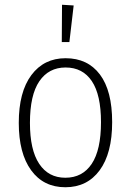

<svg xmlns="http://www.w3.org/2000/svg" viewBox="-20 -777 551 808"><path d="M452 -263Q452 -132 399.5 -60.5Q347 11 255 11Q163 11 111 -60.5Q59 -132 59 -260Q59 -390 112 -461Q165 -532 256 -532Q349 -532 400.5 -463.5Q452 -395 452 -263ZM106 -260Q106 -146 145 -87.5Q184 -29 255 -29Q327 -29 366 -87.5Q405 -146 405 -263Q405 -378 366.5 -435.5Q328 -493 256 -493Q185 -493 145.5 -435Q106 -377 106 -260ZM241 -757 290 -754 272 -600H240Z"/></svg>

Font: Fira Sans Condensed ExtraLight
Style: Regular
Weight: 275
Width: 3
Designer: Carrois Corporate & Edenspiekermann AG
Foundry: Carrois Corporate GbR & Edenspiekermann AG
Version: Version 4.203